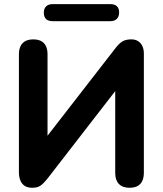

<svg xmlns="http://www.w3.org/2000/svg" viewBox="-20 -905 792 934"><path d="M136 8.5Q121 8.5 109.1 3.8Q97.2 -1 88.9 -10.8Q80.5 -20.5 76.2 -34.5Q72 -48.5 72 -66.8V-642.5Q72 -676.5 90 -695Q108 -713.5 142 -713.5Q176 -713.5 193.6 -695Q211.2 -676.5 211.2 -642.5V-213H186.5L541.5 -670.5Q559.2 -693.5 575.5 -703.5Q591.8 -713.5 619 -713.5Q637.8 -713.5 651.2 -705.2Q664.8 -697 672.2 -681.5Q679.8 -666 679.8 -645.2V-63.2Q679.8 -28.5 662.1 -10Q644.5 8.5 610.5 8.5Q576.5 8.5 558.5 -10Q540.5 -28.5 540.5 -63.2V-492.8H564.5L210.2 -35.2Q191.8 -12.2 177 -1.9Q162.2 8.5 136 8.5ZM236.8 -802Q193.2 -802 193.2 -843.5Q193.2 -863.1 204.5 -874.1Q215.8 -885 236.8 -885H516Q559.5 -885 559.5 -843.8Q559.5 -824.2 548.2 -813.1Q536.9 -802 516 -802Z"/></svg>

Font: Nunito ExtraLight
Style: Regular
Weight: 200
Designer: Vernon Adams
Foundry: Vernon Adams
Version: Version 3.602;April 4, 2023;FontCreator 14.0.0.2856 64-bit